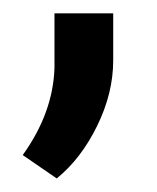

<svg xmlns="http://www.w3.org/2000/svg" viewBox="-20 -127 236 289"><path d="M65.4 141.6 14.2 106.4Q60.1 42.5 62 -25.4V-106.9H150.4V-36.1Q150.4 13.2 126.2 62.5Q102.1 111.8 65.4 141.6Z"/></svg>

Font: Roboto
Style: Regular
Weight: 400
Designer: Google
Version: Version 2.001047; 2015